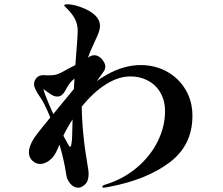

<svg xmlns="http://www.w3.org/2000/svg" viewBox="-20 -857 1040 897"><path d="M879 -316Q879 -178 771.5 -97.5Q664 -17 489 16L465 20Q458 20 458 15Q458 10 470 6Q553 -19 617 -72Q681 -125 716 -195Q751 -265 751 -337Q751 -387 729.5 -424Q708 -461 671 -480.5Q634 -500 590 -500Q534 -500 475.5 -463.5Q417 -427 362 -359Q363 -234 391 -73Q394 -58 394 -45Q394 -11 377.5 4.5Q361 20 345 20Q325 20 309 1.5Q293 -17 290 -38Q279 -112 258 -181L242 -146Q229 -120 208 -105.5Q187 -91 167 -91Q148 -91 131.5 -106Q115 -121 115 -146Q115 -162 124 -183Q132 -203 152 -229.5Q172 -256 215 -308Q187 -376 169 -401Q139 -443 139 -463Q139 -480 150.5 -493Q162 -506 183 -506L206 -505Q228 -505 240.5 -508Q253 -511 268 -519Q300 -537 332 -553L338 -630Q343 -692 343 -714Q343 -740 332.5 -763.5Q322 -787 295 -815Q292 -819 286 -824Q280 -829 280 -832Q280 -837 294 -837Q321 -837 357 -824Q447 -791 447 -736Q447 -721 441 -705Q435 -689 421 -659Q401 -617 391 -588Q407 -599 421 -599Q432 -599 443 -592Q454 -585 461 -574Q472 -559 472 -547Q472 -533 463 -521L432 -478Q455 -495 479 -508Q559 -553 637 -553Q704 -553 759 -523Q814 -493 846.5 -439Q879 -385 879 -316ZM229 -324 250 -350 325 -441 328 -490Q304 -471 289 -441Q279 -420 266 -411Q259 -406 246 -406Q234 -406 219.5 -415Q205 -424 183 -441Q187 -418 229 -324ZM317 -220 319 -299Q293 -259 276 -223Q303 -171 307 -171Q312 -171 314.5 -189.5Q317 -208 317 -220Z"/></svg>

Font: Shippori Mincho ExtraBold
Style: Regular
Weight: 800
Designer: FONTDASU
Foundry: FONTDASU / Google Inc. / but / Adobe
Version: Version 3.110; ttfautohint (v1.8.3)